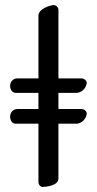

<svg xmlns="http://www.w3.org/2000/svg" viewBox="-20 -725 383 759"><path d="M20 -385C20 -373 27 -358 42 -358H132V-294H48C32 -294 20 -280 20 -264C20 -251 27 -236 42 -236H132V-5C132 5 140 14 148 14C161 14 211 9 211 -19V-236H282C303 -236 319 -255 322 -271C322 -273 323 -274 323 -276C323 -285 313 -294 302 -294H211V-358H282C303 -358 319 -376 322 -393C322 -394 323 -395 323 -397C323 -406 313 -415 302 -415H211V-687C211 -696 201 -705 192 -705C183 -705 132 -692 132 -663V-415H48C32 -415 20 -402 20 -385Z"/></svg>

Font: EB Garamond
Style: Bold
Weight: 700
Designer: Georg Duffner and Octavio Pardo
Foundry: Georg Duffner
Version: Version 1.000;PS 001.000;hotconv 1.0.88;makeotf.lib2.5.64775